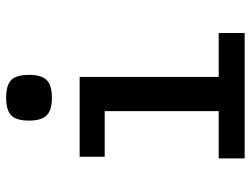

<svg xmlns="http://www.w3.org/2000/svg" viewBox="-118 -718 835 640"><g transform="rotate(-90 300.0 -397.5)"><path d="M98 -550H364V-86.5H510.5V0H92.5V-86.5H250V-466.5H98ZM218.5 -719Q218.5 -761 235.8 -778Q253 -795 294.5 -795Q336.5 -795 353.8 -778Q371 -761 371 -719Q371 -677.5 353.8 -660Q336.5 -642.5 294.5 -642.5Q253.5 -642.5 236 -660Q218.5 -677.5 218.5 -719Z"/></g></svg>

Font: JuliaMono SemiBold
Style: Regular
Weight: 600
Monospace: yes
Designer: cormullion
Foundry: corm
Version: Version 0.055; ttfautohint (v1.8.4)